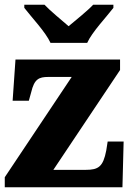

<svg xmlns="http://www.w3.org/2000/svg" viewBox="-20 -786 549 806"><path d="M192 -606H346C366 -651 427 -715 456 -753V-766H371C351 -744 297 -700 268 -676C240 -700 187 -744 167 -766H82V-753C111 -715 172 -651 192 -606ZM0 0H494L499 -192H432L426 -154C413 -86 393 -73 340 -73H204L484 -492V-536H45L33 -363H101L111 -399C124 -454 143 -463 183 -463H281L0 -42Z"/></svg>

Font: Noto Serif Sinhala SemiCondensed Black
Style: Regular
Weight: 900
Width: 4
Designer: Jelle Bosma - Monotype Design Team
Foundry: Monotype Imaging Inc.
Version: Version 2.007